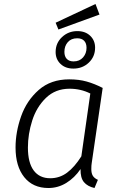

<svg xmlns="http://www.w3.org/2000/svg" viewBox="-20 -932 600 963"><path d="M495 -491 440 -114Q438 -103 438 -84Q438 -63 445.5 -50.5Q453 -38 471 -30L454 11Q419 3 401 -18.5Q383 -40 384 -84Q354 -40 312.5 -14.5Q271 11 223 11Q145 11 101.5 -43.5Q58 -98 58 -192Q58 -270 86 -349Q114 -428 174.5 -481Q235 -534 327 -534Q376 -534 415 -523Q454 -512 495 -491ZM120 -192Q120 -116 149 -77Q178 -38 232 -38Q279 -38 316.5 -66Q354 -94 388 -148L433 -463Q385 -487 329 -487Q258 -487 210.5 -441Q163 -395 141.5 -327Q120 -259 120 -192ZM457 -693Q457 -648 425.5 -618Q394 -588 348 -588Q308 -588 283.5 -611.5Q259 -635 259 -671Q259 -716 291 -746Q323 -776 368 -776Q408 -776 432.5 -752.5Q457 -729 457 -693ZM303 -672Q303 -649 315 -636.5Q327 -624 349 -624Q379 -624 396.5 -644Q414 -664 414 -692Q414 -715 402 -727.5Q390 -740 367 -740Q337 -740 320 -720.5Q303 -701 303 -672ZM479 -859 273 -784 259 -818 459 -912Z"/></svg>

Font: Fira Sans Light
Style: Italic
Weight: 300
Italic angle: -8°
Designer: bBox Type GmbH & Carrois Corporate GbR & Edenspiekermann AG
Foundry: bBox Type GmbH & Carrois Corporate GbR & Edenspiekermann AG
Version: Version 4.301